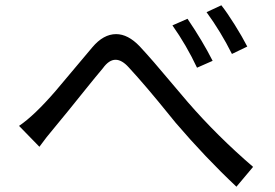

<svg xmlns="http://www.w3.org/2000/svg" viewBox="-20 -731 1040 726"><path d="M725 -475Q685 -560 632 -635L689 -660Q746 -576 784 -501ZM857 -527Q815 -611 761 -685L817 -711Q839 -683 867.5 -637.5Q896 -592 915 -555ZM874 -25Q756 -136 644 -267L622 -294Q530 -408 467 -476Q441 -505 417 -505Q392 -505 369 -473Q342 -441 305 -395Q233 -305 188 -251Q154 -211 129 -176L52 -255Q110 -294 191 -388L329 -552Q371 -602 419 -602Q464 -602 508 -556Q559 -501 623 -424L690 -345Q802 -216 937 -100Z"/></svg>

Font: Source Han Sans & Saira Hybrid
Style: Regular
Weight: 400
Designer: Ryoko NISHIZUKA 西塚涼子 (kana & ideographs); Paul D. Hunt (Latin, Greek & Cyrillic); Wenlong ZHANG 张文龙 (bopomofo); Sandoll 
Foundry: Adobe Systems Incorporated
Version: Version 1.00;August 2, 2021;FontCreator 13.0.0.2675 64-bit